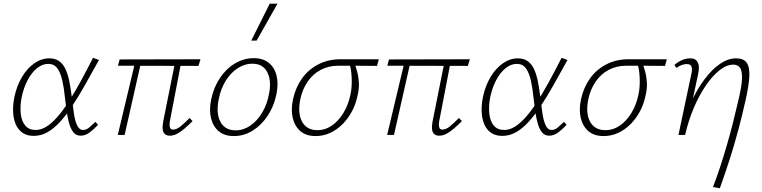

<svg xmlns="http://www.w3.org/2000/svg" viewBox="-20 -731 4130 1040"><path d="M163 5Q116 5 88.5 -23Q61 -51 53.5 -99Q46 -147 58 -206Q71 -267 99.5 -314.5Q128 -362 166.5 -388.5Q205 -415 247 -415Q280 -415 301.5 -399Q323 -383 335.5 -355Q348 -327 355.5 -290Q363 -253 368 -211Q374 -164 379.5 -122Q385 -80 397 -53.5Q409 -27 430 -27Q448 -27 464 -41Q480 -55 497 -71L511 -55Q492 -34 467.5 -15Q443 4 417 4Q392 4 377.5 -14.5Q363 -33 354.5 -63Q346 -93 341 -129Q336 -165 332 -200Q327 -253 317.5 -295Q308 -337 290.5 -361Q273 -385 241 -385Q210 -385 181 -362Q152 -339 130 -297.5Q108 -256 97 -203Q88 -154 92.5 -114Q97 -74 117 -50.5Q137 -27 173 -27Q202 -27 230.5 -44.5Q259 -62 288.5 -95Q318 -128 349 -175.5Q380 -223 413.5 -284Q447 -345 484 -418L516 -406Q475 -332 439.5 -269Q404 -206 370 -155Q336 -104 303 -68.5Q270 -33 235.5 -14Q201 5 163 5Z M900 4Q884 4 874 -4Q864 -12 861.5 -29Q859 -46 864 -73L931 -407H964L900 -74Q898 -62 898.5 -52Q899 -42 903 -35.5Q907 -29 918 -29Q936 -29 958 -46.5Q980 -64 1007 -92L1023 -75Q1000 -52 979 -34Q958 -16 938.5 -6Q919 4 900 4ZM618 0 715 -407H747L655 0ZM1055 -374 619 -375 628 -409 1066 -410Z M1247 6Q1196 6 1165 -20Q1134 -46 1123 -91Q1112 -136 1124 -193Q1138 -259 1172 -309.5Q1206 -360 1254 -388Q1302 -416 1354 -416Q1404 -416 1435.5 -391Q1467 -366 1478 -321.5Q1489 -277 1477 -219Q1464 -156 1430.5 -105Q1397 -54 1349.5 -24Q1302 6 1247 6ZM1256 -25Q1299 -25 1336 -50.5Q1373 -76 1399.5 -120Q1426 -164 1436 -217Q1452 -289 1429 -337.5Q1406 -386 1346 -386Q1306 -386 1269 -362.5Q1232 -339 1204.5 -296.5Q1177 -254 1165 -195Q1149 -117 1174 -71Q1199 -25 1256 -25ZM1341 -511 1441 -711H1483L1370 -511Z M1690 6Q1639 6 1608 -20Q1577 -46 1566 -91Q1555 -136 1567 -193Q1581 -257 1615.5 -305.5Q1650 -354 1702.5 -381.5Q1755 -409 1820 -410H2032L2022 -374Q1960 -375 1904 -375Q1848 -375 1812 -375Q1760 -375 1718 -353Q1676 -331 1647.5 -290.5Q1619 -250 1607 -195Q1591 -117 1616.5 -71.5Q1642 -26 1699 -26Q1742 -26 1778.5 -51.5Q1815 -77 1841 -120.5Q1867 -164 1878 -217Q1883 -239 1884.5 -263Q1886 -287 1885 -309.5Q1884 -332 1881 -352Q1878 -372 1872 -386L1898 -393Q1907 -371 1914.5 -343.5Q1922 -316 1924 -283Q1926 -250 1916 -210Q1907 -166 1886 -127Q1865 -88 1835 -58Q1805 -28 1768 -11Q1731 6 1690 6Z M2359 4Q2343 4 2333 -4Q2323 -12 2320.5 -29Q2318 -46 2323 -73L2390 -407H2423L2359 -74Q2357 -62 2357.5 -52Q2358 -42 2362 -35.5Q2366 -29 2377 -29Q2395 -29 2417 -46.5Q2439 -64 2466 -92L2482 -75Q2459 -52 2438 -34Q2417 -16 2397.5 -6Q2378 4 2359 4ZM2077 0 2174 -407H2206L2114 0ZM2514 -374 2078 -375 2087 -409 2525 -410Z M2701 5Q2654 5 2626.5 -23Q2599 -51 2591.5 -99Q2584 -147 2596 -206Q2609 -267 2637.5 -314.5Q2666 -362 2704.5 -388.5Q2743 -415 2785 -415Q2818 -415 2839.5 -399Q2861 -383 2873.5 -355Q2886 -327 2893.5 -290Q2901 -253 2906 -211Q2912 -164 2917.5 -122Q2923 -80 2935 -53.5Q2947 -27 2968 -27Q2986 -27 3002 -41Q3018 -55 3035 -71L3049 -55Q3030 -34 3005.5 -15Q2981 4 2955 4Q2930 4 2915.5 -14.5Q2901 -33 2892.5 -63Q2884 -93 2879 -129Q2874 -165 2870 -200Q2865 -253 2855.5 -295Q2846 -337 2828.5 -361Q2811 -385 2779 -385Q2748 -385 2719 -362Q2690 -339 2668 -297.5Q2646 -256 2635 -203Q2626 -154 2630.5 -114Q2635 -74 2655 -50.5Q2675 -27 2711 -27Q2740 -27 2768.5 -44.5Q2797 -62 2826.5 -95Q2856 -128 2887 -175.5Q2918 -223 2951.5 -284Q2985 -345 3022 -418L3054 -406Q3013 -332 2977.5 -269Q2942 -206 2908 -155Q2874 -104 2841 -68.5Q2808 -33 2773.5 -14Q2739 5 2701 5Z M3250 6Q3199 6 3168 -20Q3137 -46 3126 -91Q3115 -136 3127 -193Q3141 -257 3175.5 -305.5Q3210 -354 3262.5 -381.5Q3315 -409 3380 -410H3592L3582 -374Q3520 -375 3464 -375Q3408 -375 3372 -375Q3320 -375 3278 -353Q3236 -331 3207.5 -290.5Q3179 -250 3167 -195Q3151 -117 3176.5 -71.5Q3202 -26 3259 -26Q3302 -26 3338.5 -51.5Q3375 -77 3401 -120.5Q3427 -164 3438 -217Q3443 -239 3444.5 -263Q3446 -287 3445 -309.5Q3444 -332 3441 -352Q3438 -372 3432 -386L3458 -393Q3467 -371 3474.5 -343.5Q3482 -316 3484 -283Q3486 -250 3476 -210Q3467 -166 3446 -127Q3425 -88 3395 -58Q3365 -28 3328 -11Q3291 6 3250 6Z M3842 282Q3865 222 3883 166.5Q3901 111 3917 56Q3933 1 3948 -57.5Q3963 -116 3978 -181Q3997 -259 3999 -302Q4001 -345 3989 -363Q3977 -381 3952 -381Q3916 -381 3877.5 -350.5Q3839 -320 3803 -267.5Q3767 -215 3738 -146.5Q3709 -78 3691 0H3662Q3685 -93 3719.5 -169Q3754 -245 3795 -300Q3836 -355 3880 -385Q3924 -415 3967 -415Q4007 -415 4024 -392Q4041 -369 4039 -319Q4037 -269 4018 -186Q4000 -105 3979.5 -28.5Q3959 48 3934.5 125.5Q3910 203 3879 289ZM3655 0 3725 -331Q3727 -339 3728 -351.5Q3729 -364 3723.5 -374Q3718 -384 3699 -384Q3687 -384 3672 -378.5Q3657 -373 3644 -363L3633 -379Q3652 -396 3674.5 -405.5Q3697 -415 3718 -415Q3744 -415 3754.5 -401Q3765 -387 3765.5 -368Q3766 -349 3762 -332L3691 0Z"/></svg>

Font: Ysabeau Office ExtraLight
Style: Italic
Weight: 250
Italic angle: -12°
Designer: Christian Thalmann (Catharsis Fonts)
Version: Version 2.001;gftools[0.9.30]; featfreeze: tnum,lnum,ss02